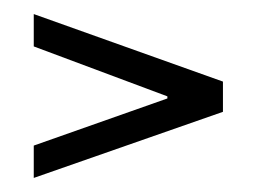

<svg xmlns="http://www.w3.org/2000/svg" viewBox="-20 -450 367 273"><path d="M28 -430 297 -334V-291L28 -197V-243L218 -310V-313L28 -384Z"/></svg>

Font: Moniqa Paragraph
Style: Bold
Weight: 700
Designer: Rajesh Rajput
Foundry: Rajesh Rajput
Version: Version 1.000